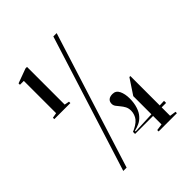

<svg xmlns="http://www.w3.org/2000/svg" viewBox="-206 -844 980 980"><g transform="rotate(-45 284.0 -354.0)"><path d="M50 -421V-431L78 -436V-669H50V-679L129 -708H140V-436L166 -431V-421ZM288 -76V-91Q303 -97 317.5 -106Q332 -115 342 -127Q349 -136 353.5 -148.5Q358 -161 358 -174Q358 -192 351 -205Q344 -218 335 -228.5Q326 -239 319 -248.5Q312 -258 312 -269Q312 -285 322 -293.5Q332 -302 351 -302Q375 -302 386 -279Q397 -256 397 -223Q397 -191 388.5 -165Q380 -139 366 -124Q352 -108 334.5 -100Q317 -92 299 -88V-83L418 -88V-219L473 -302H480V-90L512 -91V-76H480V-15L514 -10V0H382V-10L418 -15V-76ZM112 15 345 -723H369L136 15Z"/></g></svg>

Font: Kalnia Thin Medium
Style: Regular
Weight: 500
Version: Version 1.105